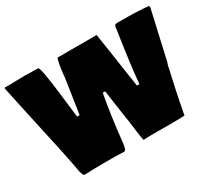

<svg xmlns="http://www.w3.org/2000/svg" viewBox="-164 -990 1378 1257"><g transform="rotate(-30 525.5 -362.0)"><path d="M397.9 -735.4 482.9 -735.8H672.9Q674.8 -735.8 675.8 -734.9L693.4 -620.6Q700.2 -570.8 715.6 -470.5Q731 -370.1 734.9 -343.8L738.8 -317.4H757.3Q770 -458.5 805.2 -689L807.1 -700.2Q807.6 -704.1 807.6 -710.9Q808.1 -722.7 812.3 -730.2Q816.4 -737.8 837.9 -737.8Q994.6 -737.8 1066.9 -729Q1068.8 -727.1 1070.8 -717.8Q1059.1 -663.1 1032.2 -547.4Q1005.4 -431.6 992.2 -371.1L988.3 -353Q987.3 -350.1 982.2 -335.4Q977.1 -320.8 977.5 -314.9L943.4 -160.2L927.7 -83.5Q914.6 -18.6 909.7 9.8L907.2 8.8Q873 10.7 803.2 10.7H727.1L700.7 10.3Q645.5 10.3 600.1 12.2Q595.7 12.2 585.9 -64.9Q576.2 -142.1 575.2 -147.5L570.8 -171.9Q555.2 -274.4 539.6 -388.2L521.5 -388.7Q493.7 -245.1 472.2 -40Q466.8 13.7 451.2 16.1Q381.3 13.7 315.9 13.7Q250.5 13.7 147.9 17.1Q133.8 5.9 126.5 -42L123.5 -61Q105 -159.7 46.4 -424.3L36.1 -471.7Q30.3 -500 11.7 -583.7Q-6.8 -667.5 -20 -732.4Q-19.5 -736.3 -13.2 -739.3Q-2 -737.8 10.7 -737.8H16.6L63 -739.3L130.4 -740.7Q163.6 -740.7 181.6 -739.3H212.4Q216.8 -739.3 228.5 -738.3H235.4Q251 -738.3 279.3 -494.1Q292 -383.8 294.4 -365.2L297.9 -337.4L316.9 -336.9Q335 -450.2 356.9 -601.6Q356.9 -619.1 364.7 -671.4Q372.6 -723.6 380.9 -735.8Q386.2 -735.4 397.9 -735.4Z"/></g></svg>

Font: Bowlby One
Style: Regular
Weight: 400
Designer: vernon adams
Foundry: vernon adams
Version: Version 1.001